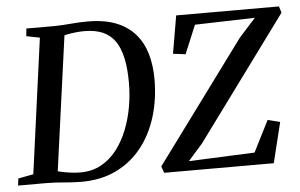

<svg xmlns="http://www.w3.org/2000/svg" viewBox="-60 -829 1429 916"><g transform="rotate(-5 654.0 -371.0)"><path d="M96 -743H234Q273 -744 312.5 -747.5Q352 -751 390 -751Q470 -751 526 -728.8Q582 -706.5 617 -666Q652 -625.5 668 -570.2Q684 -515 684 -449.5Q684 -353.5 658.5 -270.2Q633 -187 583.5 -124.5Q534 -62 461.5 -26.8Q389 8.5 295 8.5Q272.5 8.5 251.5 7.2Q230.5 6 210 4.2Q189.5 2.5 169.2 1.2Q149 0 128 0H-8.5L-4.5 -33.5L68.5 -47.5L156.5 -694L92.5 -706.5ZM181.5 -20 163.5 -57.5Q178 -53 199.8 -48Q221.5 -43 246 -39.8Q270.5 -36.5 293 -36.5Q349 -36.5 392.5 -60.2Q436 -84 467.8 -125Q499.5 -166 520.2 -218.2Q541 -270.5 551 -328Q561 -385.5 561 -442Q561 -510.5 550.2 -560.5Q539.5 -610.5 517 -642.8Q494.5 -675 458.2 -690.8Q422 -706.5 370.5 -706.5Q348 -706.5 326.8 -704Q305.5 -701.5 288.2 -698Q271 -694.5 260.5 -691L278 -721.5ZM691 0 680 -31.5 1107.5 -611.5 1186.5 -699 899 -691 842 -554.5 782.5 -562 813.5 -743H1305.5L1315.5 -712.5L883.5 -124.5L813.5 -45L1129 -58.5L1204.5 -208L1263.5 -193.5L1216 0Z"/></g></svg>

Font: Merriweather 60pt Medium
Style: Italic
Weight: 500
Italic angle: -7.8°
Version: Version 2.101